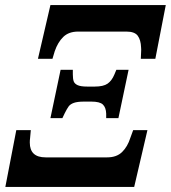

<svg xmlns="http://www.w3.org/2000/svg" viewBox="-20 -734 671 754"><path d="M178 -714H631L590 -503H533Q533 -511 534 -526Q535 -541 534 -548Q533 -577 521 -593.5Q509 -610 476 -610H287Q250 -610 228.5 -589Q207 -568 195 -533L186 -503H129ZM218 -460H266V-442Q266 -424 269.5 -414.5Q273 -405 285 -399.5Q297 -394 323 -394H352Q386 -394 402.5 -405.5Q419 -417 429 -441L437 -460H485L445 -270H397V-288Q396 -312 384 -323.5Q372 -335 339 -335H310Q284 -335 270 -330Q256 -325 249.5 -316Q243 -307 234 -289L225 -270H178ZM44 -223H101L98 -190Q97 -184 97 -174Q97 -116 159 -116H401Q438 -116 459.5 -137Q481 -158 492 -193L503 -223H559L507 0H1Z"/></svg>

Font: Noto Serif Narrow
Style: Bold Italic
Weight: 700
Width: 4
Italic angle: -12°
Designer: Monotype Design Team
Foundry: Monotype Imaging Inc.
Version: Version 1.001